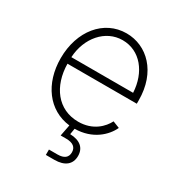

<svg xmlns="http://www.w3.org/2000/svg" viewBox="-178 -674 932 998"><g transform="rotate(30 288.0 -174.5)"><path d="M243.7 204.1H294.9C356.9 204.1 391.6 175.8 391.6 125.5C391.6 76.7 358.9 49.3 299.3 47.4L305.2 11.7C412.1 10.7 477.1 -52.2 502 -106.9L461.4 -123C440.9 -82.5 391.6 -29.3 302.7 -29.3C179.7 -29.3 106 -128.9 104 -262.7H520V-283.2C520 -452.6 415.5 -553.2 292 -553.2C156.2 -553.2 59.1 -433.1 59.1 -270.5C59.1 -118.7 142.1 -4.9 272.9 10.3L259.8 78.1H292.5C335 78.1 354.5 95.2 354.5 125C354.5 155.8 334.5 171.9 294.9 171.9H243.7ZM104.5 -302.2C110.8 -420.4 189 -512.2 292 -512.2C397.9 -512.2 469.2 -421.4 475.1 -302.2Z"/></g></svg>

Font: Raveo ExtraLight
Style: Regular
Weight: 200
Designer: Jakub Foglar, Rasmus Andersson (Inter)
Foundry: Jakubfoglar.com
Version: Version 1.100;Glyphs 3.2.3 (3260)